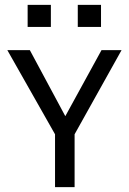

<svg xmlns="http://www.w3.org/2000/svg" viewBox="-20 -765 527 785"><path d="M477 -560 285 -216V0H205V-216L10 -560H102L247 -290L395 -560ZM93 -655V-745H188V-655ZM298 -655V-745H393V-655Z"/></svg>

Font: Carrois Gothic SC
Style: Regular
Weight: 400
Designer: Ralph du Carrois
Foundry: Ralph du Carrois
Version: Version 1.002